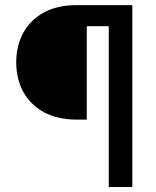

<svg xmlns="http://www.w3.org/2000/svg" viewBox="-20 -748 625 768"><path d="M498 -643.1H327.1V-269.5H286.1Q208.5 -270 154.5 -299.8Q100.6 -329.6 72.8 -381.3Q44.9 -433.1 44.9 -499Q44.9 -564.5 72.8 -616Q100.6 -667.5 154.5 -697.5Q208.5 -727.5 286.1 -727.5H498ZM415 0V-727.5H509.3V0Z"/></svg>

Font: Inter Cardless Tabular
Style: Regular
Weight: 400
Designer: Rasmus Andersson
Foundry: rsms
Version: Version 4.000;git-4fc901f